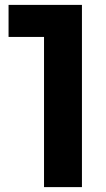

<svg xmlns="http://www.w3.org/2000/svg" viewBox="-20 -765 433 785"><path d="M160 -614H15V-745H315V0H160Z"/></svg>

Font: BLUETTI 2.0
Style: Bold
Weight: 700
Designer: Stijn de Vries
Foundry: tokotype
Version: Version 2.005;October 31, 2023;FontCreator 14.0.0.2814 64-bi